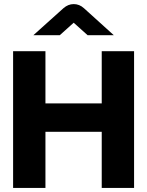

<svg xmlns="http://www.w3.org/2000/svg" viewBox="-20 -918 719 938"><path d="M143 -746 290 -878Q313 -898 340 -898Q368 -898 390 -878L536 -746H408L340 -807L272 -746ZM44 0V-668H202V-413H477V-668H635V0H477V-274H202V0Z"/></svg>

Font: Atkinson Hyperlegible Pro
Style: Bold
Weight: 700
Designer: Elliott Scott, Megan Eiswerth, Linus Boman, Theodore Petrosky, Jacob Perez
Foundry: Braille Institute
Version: Version 1.5.1